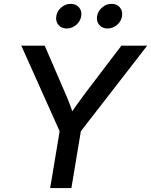

<svg xmlns="http://www.w3.org/2000/svg" viewBox="-20 -961 772 981"><path d="M236.3 0 284.7 -290.5 88.9 -727.5H208.5L308.1 -497.1Q323.2 -462.9 336.2 -429.2Q349.1 -395.5 361.8 -357.9H326.2Q350.6 -395.5 375 -429.4Q399.4 -463.4 424.8 -497.1L600.1 -727.5H731.9L393.1 -290.5L344.7 0ZM529.3 -815.4Q502.4 -815.4 487.1 -833.7Q471.7 -852.1 476.1 -878.4Q480.5 -904.8 502 -923.1Q523.4 -941.4 550.3 -941.4Q577.1 -941.4 592.5 -923.1Q607.9 -904.8 603.5 -878.4Q599.6 -852.1 577.9 -833.7Q556.2 -815.4 529.3 -815.4ZM320.8 -815.4Q293.9 -815.4 278.6 -833.7Q263.2 -852.1 267.6 -878.4Q271.5 -904.8 293.2 -923.1Q314.9 -941.4 341.3 -941.4Q368.2 -941.4 383.8 -923.1Q399.4 -904.8 395 -878.4Q390.6 -852.1 369.1 -833.7Q347.7 -815.4 320.8 -815.4Z"/></svg>

Font: Inter 28pt Medium
Style: Italic
Weight: 500
Italic angle: -9.3988°
Designer: Rasmus Andersson
Foundry: rsms
Version: Version 4.001;git-66647c0bb